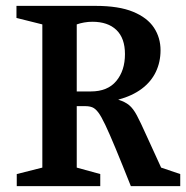

<svg xmlns="http://www.w3.org/2000/svg" viewBox="-20 -633 633 653"><path d="M37 0V-41L124 -63V-550L36 -572V-613H305Q384 -613 432.5 -593Q481 -573 503.5 -539Q526 -505 526 -462Q526 -422 510 -388.5Q494 -355 462 -331Q430 -307 382 -294Q405 -287 419 -275.5Q433 -264 445.5 -240.5Q458 -217 477 -174.5Q496 -132 528 -63L593 -41V0H425Q394 -78 373 -128.5Q352 -179 338 -208.5Q324 -238 314 -251Q304 -264 294 -268Q284 -272 270 -272H241V-63L321 -41V0ZM241 -322H289Q346 -322 375.5 -357.5Q405 -393 405 -449Q405 -503 376 -531Q347 -559 294 -559Q280 -559 266 -556.5Q252 -554 241 -550Z"/></svg>

Font: Manuale SemiBold
Style: Regular
Weight: 600
Version: Version 1.002